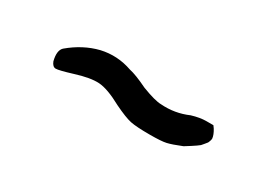

<svg xmlns="http://www.w3.org/2000/svg" viewBox="-17 -542 643 464"><g transform="rotate(30 305.0 -309.5)"><path d="M180.7 -366.2Q223.6 -376 265.6 -361.3Q284.2 -357.4 318.4 -340.8Q356.4 -326.2 373 -326.2Q412.1 -323.2 448.2 -338.9Q470.7 -345.7 488.3 -345.7H507.8L512.7 -338.9Q520.5 -326.2 521.5 -316.4Q521.5 -313.5 520.5 -310.5Q519.5 -307.6 518.6 -305.2Q517.6 -302.7 516.1 -301.3Q514.6 -299.8 511.7 -295.9Q508.8 -292 505.9 -289.1Q500 -284.2 486.3 -275.4Q472.7 -266.6 470.7 -265.6Q444.3 -254.9 431.2 -252Q418 -249 385.7 -249Q348.6 -249 332 -252.4Q315.4 -255.9 283.2 -271.5Q242.2 -293.9 217.8 -295.4Q193.4 -296.9 153.3 -284.2Q118.2 -273.4 109.4 -273.4Q100.6 -273.4 95.7 -286.1Q88.9 -313.5 100.6 -324.2Q137.7 -355.5 180.7 -366.2Z"/></g></svg>

Font: JasonHandwriting4
Style: Regular
Weight: 400
Version: Version 1.01.21